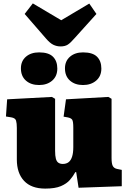

<svg xmlns="http://www.w3.org/2000/svg" viewBox="-20 -1095 758 1129"><path d="M246 14Q164 14 121.5 -31.5Q79 -77 79 -157V-343Q79 -370 74.5 -385.5Q70 -401 46 -405L15 -410L22 -511L285 -525L304 -514V-208Q304 -179 308.5 -162Q313 -145 323.5 -138Q334 -131 349 -131Q370 -131 383.5 -141.5Q397 -152 404 -174Q411 -196 411 -230V-344Q411 -381 404.5 -391Q398 -401 377 -405L354 -409L368 -511L617 -525L636 -514V-166Q636 -133 643 -119.5Q650 -106 667 -102L696 -96V0L442 9L428 -83H423Q410 -59 391 -37Q372 -15 338 -0.5Q304 14 246 14ZM336 -822Q314 -822 294 -831.5Q274 -841 250 -869L125 -1013L173 -1075L340 -976L505 -1074L547 -1013L419 -871Q395 -843 378.5 -832.5Q362 -822 336 -822ZM468 -595Q421 -595 391.5 -621Q362 -647 362 -693Q362 -736 391.5 -761.5Q421 -787 468 -787Q525 -787 550.5 -761.5Q576 -736 576 -692Q576 -647 545.5 -621Q515 -595 468 -595ZM210 -595Q162 -595 132.5 -621Q103 -647 103 -693Q103 -736 132.5 -761.5Q162 -787 210 -787Q266 -787 291.5 -761.5Q317 -736 317 -692Q317 -647 287 -621Q257 -595 210 -595Z"/></svg>

Font: Literata Black
Style: Regular
Weight: 900
Designer: Latin by Veronika Burian and Jose Scaglione. Greek by Irene Vlachou. Cyrillic by Vera Evstafieva.
Foundry: TypeTogether
Version: Version 3.103;gftools[0.9.29]